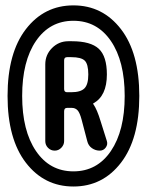

<svg xmlns="http://www.w3.org/2000/svg" viewBox="-20 -718 540 706"><path d="M215.8 -496.1V-390.6Q215.8 -378.9 226.6 -378.9H242.2Q276.4 -378.9 290.5 -393.1Q304.7 -407.2 304.7 -444.3Q304.7 -482.4 291.5 -495.1Q278.3 -507.8 242.2 -507.8H226.6Q215.8 -507.8 215.8 -496.1ZM146.5 -199.2V-481.4Q146.5 -516.6 171.4 -541.5Q196.3 -566.4 231.4 -566.4H244.1Q313.5 -566.4 343.3 -538.6Q373 -510.7 373 -444.3Q373 -365.2 323.2 -337.9L322.3 -336.9Q322.3 -335.9 322.8 -335.9Q323.2 -335.9 323.2 -335Q336.9 -315.4 349.6 -273.4L373 -199.2Q377 -186.5 368.7 -175.3Q360.4 -164.1 346.7 -164.1Q331.1 -164.1 317.9 -173.3Q304.7 -182.6 300.8 -199.2L280.3 -277.3Q273.4 -303.7 265.1 -312.5Q256.8 -321.3 244.1 -321.3H226.6Q215.8 -321.3 215.8 -308.6V-199.2Q215.8 -185.5 205.6 -174.8Q195.3 -164.1 181.2 -164.1Q167 -164.1 156.7 -174.3Q146.5 -184.6 146.5 -199.2ZM387.7 -567.4Q336.9 -641.6 250 -641.6Q163.1 -641.6 112.3 -567.4Q61.5 -493.2 61.5 -365.2Q61.5 -237.3 112.3 -162.6Q163.1 -87.9 250 -87.9Q336.9 -87.9 387.7 -162.6Q438.5 -237.3 438.5 -365.2Q438.5 -493.2 387.7 -567.4ZM424.8 -119.6Q357.4 -32.2 250 -32.2Q142.6 -32.2 75.2 -119.6Q7.8 -207 7.8 -365.2Q7.8 -523.4 75.2 -610.8Q142.6 -698.2 250 -698.2Q357.4 -698.2 424.8 -610.8Q492.2 -523.4 492.2 -365.2Q492.2 -207 424.8 -119.6Z"/></svg>

Font: Rounded-X Mgen+ 2m medium
Style: Regular
Weight: 500
Designer: [Source Han Sans]
Ryoko NISHIZUKA  (kana & ideographs); Paul D. Hunt (Latin, Greek & Cyrillic); Wenlong ZHANG  (bopomofo
Version: Version 1.059.20150602